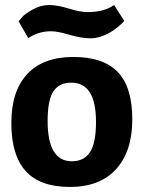

<svg xmlns="http://www.w3.org/2000/svg" viewBox="-20 -734 570 762"><path d="M257.5 8Q139 8 82 -55Q25 -118 25 -245.5Q25 -373 88.5 -440.5Q152 -508 271 -508Q390 -508 447.5 -448Q505 -388 505 -260.5Q505 -133 440.5 -62.5Q376 8 257.5 8ZM169 -254Q169 -94 265 -94Q314 -94 337.5 -130.5Q361 -167 361 -250Q361 -406 263 -406Q215 -406 192 -371.5Q169 -337 169 -254ZM328 -686Q385 -686 421 -707L433 -714L473 -651Q469 -645 451.5 -630Q434 -615 418 -606Q377 -582 340 -582Q303 -582 255.5 -596Q208 -610 183 -610Q140 -610 104 -590L92 -583L54 -649Q59 -656 68.5 -667Q78 -678 109.5 -696Q141 -714 174.5 -714Q208 -714 253 -700Q298 -686 328 -686Z"/></svg>

Font: Patua One
Style: Regular
Weight: 400
Designer: luciano Vergara
Foundry: Luciano Vergara
Version: Version 1.002